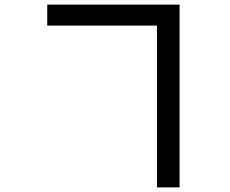

<svg xmlns="http://www.w3.org/2000/svg" viewBox="-20 -763 996 833"><path d="M661 -652V50H759V-743H185V-652Z"/></svg>

Font: Kinto Sans Med
Style: Regular
Weight: 500
Designer: Authors: Ryoko NISHIZUKA  (kana & ideographs); Paul D. Hunt (Latin, Greek & Cyrillic); Wenlong ZHANG  (bopomofo); Sandol
Foundry: Adobe Systems Incorporated, ookami Inc.
Version: Version 0.001